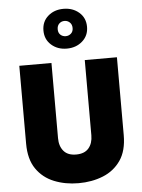

<svg xmlns="http://www.w3.org/2000/svg" viewBox="-66 -1069 855 1154"><g transform="rotate(-5 361.5 -492.0)"><path d="M230 -898Q230 -952 267.5 -985Q305 -1018 361 -1018Q417 -1018 455 -985Q493 -952 493 -898Q493 -845 455 -811.5Q417 -778 361 -778Q305 -778 267.5 -811.5Q230 -845 230 -898ZM316 -898Q316 -877 329 -865Q342 -853 361 -853Q379 -853 392.5 -865Q406 -877 406 -898Q406 -920 392.5 -932.5Q379 -945 361 -945Q342 -945 329 -932.5Q316 -920 316 -898ZM67 -700H261V-246Q261 -198 286 -168.5Q311 -139 361 -139Q412 -139 437 -168.5Q462 -198 462 -246V-700H656V-230Q656 -136 616 -78Q576 -20 509 7Q442 34 361 34Q281 34 214 7Q147 -20 107 -78Q67 -136 67 -230Z"/></g></svg>

Font: Jost* Heavy
Style: Regular
Weight: 800
Version: Version 3.7